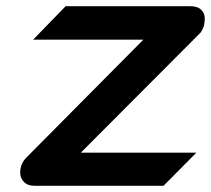

<svg xmlns="http://www.w3.org/2000/svg" viewBox="-20 -600 681 620"><path d="M87 -472H443L62 -88C53 -78 48 -66 46 -54C44 -41 45 -26 56 -14C66 -2 81 0 94 0H508L614 -107H241L628 -495C635 -505 639 -516 640 -525C642 -538 643 -553 632 -566C622 -578 606 -580 592 -580H192Z"/></svg>

Font: Charger
Style: HemiRT
Weight: 900
Designer: Jasper
Foundry: Cannot Into Space Fonts
Version: Version 0.99